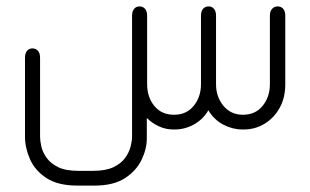

<svg xmlns="http://www.w3.org/2000/svg" viewBox="-20 -404 967 599"><path d="M630 -60Q614 -32 585.5 -16Q557 0 525 0H521Q497 0 475.5 -10Q454 -20 438 -36V28Q438 61 421.5 95Q405 129 369.5 152Q334 175 275 175H221Q161 175 125 151.5Q89 128 73.5 92.5Q58 57 58 23V-224Q58 -238 64.5 -245.5Q71 -253 81 -253Q92 -253 98.5 -245.5Q105 -238 105 -224V23Q105 35 109 53Q113 71 125.5 88.5Q138 106 161.5 117.5Q185 129 225 129H270Q310 129 334 117.5Q358 106 370.5 88.5Q383 71 387.5 53Q392 35 392 23V-355Q392 -369 398.5 -376.5Q405 -384 415 -384Q426 -384 432.5 -376.5Q439 -369 439 -355V-142Q439 -101 461.5 -73.5Q484 -46 523 -46Q562 -46 584.5 -74Q607 -102 607 -141V-355Q607 -369 613.5 -376.5Q620 -384 631 -384Q641 -384 647.5 -376.5Q654 -369 654 -355V-141Q654 -102 677 -74Q700 -46 738 -46Q777 -46 799.5 -74Q822 -102 822 -141V-355Q822 -369 829 -376.5Q836 -384 846 -384Q857 -384 863.5 -376.5Q870 -369 870 -355V-141Q870 -99 852.5 -67.5Q835 -36 805.5 -18Q776 0 740 0H736Q706 0 677 -15Q648 -30 630 -60Z"/></svg>

Font: Beiruti Light
Style: Regular
Weight: 300
Designer: Arlette Boutros
Foundry: Boutros
Version: Version 1.41